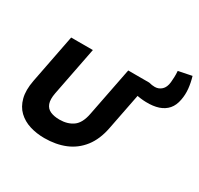

<svg xmlns="http://www.w3.org/2000/svg" viewBox="-184 -1120 1403 1355"><g transform="rotate(30 518.0 -442.5)"><path d="M823.2 -569.7Q801.2 -570.2 778.6 -573Q756 -575.7 735 -581.3L774.5 -700Q788.6 -696.5 800.1 -694.7Q811.6 -693 823.6 -693Q855 -693 878.3 -714.5Q901.5 -735.9 906.1 -779.4Q908.1 -798.9 908.9 -822.2Q909.7 -845.4 907.7 -871.9L1016 -893.9Q1030.4 -845 1034.9 -799.3Q1039.4 -753.7 1030.9 -709.7Q1021.9 -659.1 994.7 -627.9Q967.4 -596.7 924.5 -582.4Q881.6 -568.2 823.2 -569.7ZM328.4 9.5Q264.9 9.5 209.4 -7.7Q154 -25 115 -62.3Q76.1 -99.5 60.7 -159Q45.2 -218.5 61.2 -302L138.7 -700H315.5L238 -303.5Q227.4 -248.3 239.2 -216.1Q250.9 -184 281.5 -170.4Q312.1 -156.8 356.2 -156.8Q421.4 -156.8 465.8 -188.5Q510.2 -220.1 525.7 -302.5L603.7 -700H774.5L692.5 -281.3Q673 -181.4 622.8 -116.9Q572.6 -52.5 498 -21.5Q423.3 9.5 328.4 9.5Z"/></g></svg>

Font: REM Medium
Style: Italic
Weight: 500
Italic angle: -11°
Designer: Octavio Pardo
Foundry: Ashler Design
Version: Version 1.005;gftools[0.9.28]